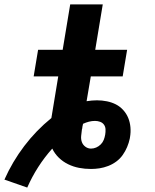

<svg xmlns="http://www.w3.org/2000/svg" viewBox="-80 -755 700 867"><path d="M43 92 -60 56Q-24 -25 29.5 -95.5Q83 -166 152 -222L183 -410H72L92 -530H203L237 -735H384L350 -530H494L474 -410H330L311 -298Q323 -300 335 -301Q347 -302 358 -302Q381 -302 403 -297.5Q425 -293 443.5 -283.5Q462 -274 476.5 -258Q491 -242 499 -222.5Q507 -203 509 -180.5Q511 -158 507 -135Q507 -134 506.5 -132.5Q506 -131 506 -129Q502 -110 494 -91Q486 -72 474 -55Q462 -38 445 -25.5Q428 -13 408.5 -5.5Q389 2 369.5 5Q350 8 331 8Q303 8 277 3Q251 -2 227.5 -13.5Q204 -25 185.5 -43Q167 -61 156 -84Q121 -45 92.5 -0.5Q64 44 43 92ZM331 -84Q343 -84 354.5 -89Q366 -94 375 -103Q384 -112 388.5 -123.5Q393 -135 395 -147Q397 -159 396.5 -171Q396 -183 389.5 -192Q383 -201 372 -205Q361 -209 349 -209Q335 -209 321.5 -205.5Q308 -202 295 -196L292 -182Q292 -179 291.5 -176Q291 -173 290 -171Q288 -156 286.5 -141.5Q285 -127 289.5 -114Q294 -101 305.5 -92.5Q317 -84 331 -84Z"/></svg>

Font: Iosevka Curly HvExObl
Style: Regular
Weight: 900
Width: 7
Italic angle: -9°
Monospace: yes
Designer: Belleve Invis
Foundry: Belleve Invis
Version: Version 11.1.0; ttfautohint (v1.8.3)